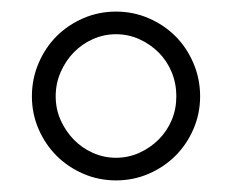

<svg xmlns="http://www.w3.org/2000/svg" viewBox="-20 -726 400 331"><path d="M180 -415Q150 -415 123.5 -426.5Q97 -438 77.5 -457.5Q58 -477 46.5 -503.5Q35 -530 35 -560Q35 -590 46.5 -617Q58 -644 77.5 -663.5Q97 -683 123.5 -694.5Q150 -706 180 -706Q210 -706 236.5 -694.5Q263 -683 282.5 -663.5Q302 -644 313.5 -617Q325 -590 325 -560Q325 -530 313.5 -503.5Q302 -477 282.5 -457.5Q263 -438 236.5 -426.5Q210 -415 180 -415ZM180 -454Q201 -454 220 -462.5Q239 -471 253.5 -485.5Q268 -500 276 -519Q284 -538 284 -560Q284 -582 276 -601.5Q268 -621 253.5 -635.5Q239 -650 220 -658.5Q201 -667 180 -667Q159 -667 140 -658.5Q121 -650 107 -635.5Q93 -621 84.5 -601.5Q76 -582 76 -560Q76 -538 84.5 -519Q93 -500 107 -485.5Q121 -471 140 -462.5Q159 -454 180 -454Z"/></svg>

Font: PT Root UI Light
Style: Regular
Weight: 300
Designer: Vitaly Kuzmin
Foundry: ParaType Ltd.
Version: Version 2.000G